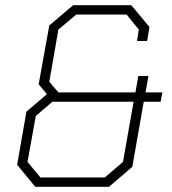

<svg xmlns="http://www.w3.org/2000/svg" viewBox="-20 -720 661 740"><path d="M46 -85 82 -290 161 -357 129 -395 170 -622 262 -700H486L556 -616L547 -562H508L515 -606L468 -664H274L205 -606L170 -405L205 -364H502L513 -427H552L541 -364H606L599 -328H534L490 -77L400 0H116ZM384 -36 454 -96 495 -328H182L118 -273L86 -96L136 -36Z"/></svg>

Font: Chakra Petch ExtraLight
Style: Italic
Weight: 275
Italic angle: -10°
Designer: Katatrad Aksorn Co.,Ltd.
Foundry: Cadson Demak Co.,Ltd.
Version: Version 1.000; ttfautohint (v1.6)